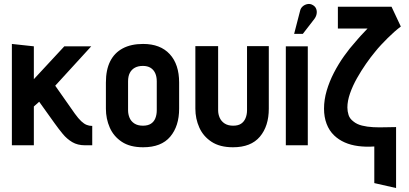

<svg xmlns="http://www.w3.org/2000/svg" viewBox="-20 -734 2068 970"><path d="M358 -160 259 -301 441 -500H305L151 -334V-500L40 -512V0H151V-196L178 -220L256 -111Q276 -83 297 -57.5Q318 -32 345 -16Q372 0 410 0H446V-98H443Q431 -98 418 -103Q405 -108 390.5 -121.5Q376 -135 358 -160Z M885 -185V-317Q885 -409 837.5 -460.5Q790 -512 703 -512Q642 -512 600 -489.5Q558 -467 536.5 -424Q515 -381 515 -317V-185Q515 -134 534.5 -89.5Q554 -45 595.5 -17.5Q637 10 703 10Q795 10 840 -43.5Q885 -97 885 -185ZM772 -323V-177Q772 -155 765 -137Q758 -119 742.5 -109Q727 -99 702 -99Q676 -99 659 -110Q642 -121 634.5 -139Q627 -157 627 -177V-323Q627 -349 636 -366Q645 -383 661.5 -392Q678 -401 702 -401Q725 -401 740.5 -391.5Q756 -382 764 -364.5Q772 -347 772 -323Z M1338 -185V-501H1228V-177Q1228 -155 1220.5 -137Q1213 -119 1198 -109Q1183 -99 1158 -99Q1132 -99 1115 -110Q1098 -121 1090 -139Q1082 -157 1082 -177V-501H967V-185Q967 -134 987 -89.5Q1007 -45 1049 -17.5Q1091 10 1157 10Q1248 10 1293 -43.5Q1338 -97 1338 -185Z M1568 -638Q1577 -650 1579.5 -663.5Q1582 -677 1577.5 -689Q1573 -701 1561 -708Q1548 -716 1534 -713.5Q1520 -711 1509.5 -702Q1499 -693 1496 -679L1466 -563H1510ZM1424 0H1535V-500H1424Z M2005 -600 1958 -700H1687V-590H1837Q1814 -566 1803.5 -554.5Q1793 -543 1788 -537Q1783 -531 1776 -523Q1747 -491 1718.5 -451Q1690 -411 1667 -366.5Q1644 -322 1630.5 -276Q1617 -230 1617 -185Q1617 -143 1630 -108.5Q1643 -74 1668 -50Q1691 -28 1721.5 -14.5Q1752 -1 1790 4Q1828 9 1871 6V191L1981 216V-92Q1956 -92 1926 -91Q1896 -90 1865.5 -91.5Q1835 -93 1809 -99.5Q1783 -106 1766 -120Q1747 -134 1741 -153Q1735 -172 1735 -191Q1735 -224 1748.5 -262.5Q1762 -301 1783.5 -339Q1805 -377 1829 -411.5Q1853 -446 1874 -471Q1889 -490 1905.5 -507.5Q1922 -525 1938.5 -541.5Q1955 -558 1972 -573Q1989 -588 2005 -600Z"/></svg>

Font: Advent Pro
Style: Regular
Weight: 400
Designer: VivaRado, Andreas Kalpakidis
Foundry: VivaRado, Andreas Kalpakidis
Version: Version 3.000